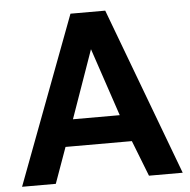

<svg xmlns="http://www.w3.org/2000/svg" viewBox="-52 -771 812 822"><g transform="rotate(-5 354.5 -360.0)"><path d="M700.2 0H555.2L495.1 -153.8H210L154.8 0H9.8L280.8 -720.2H430.2ZM453.1 -269 355 -561 252 -269Z"/></g></svg>

Font: Perun
Style: Bold
Weight: 700
Foundry: Copyright (c) Stefan Peev, Context Ltd, 2016
Version: Version 1.0000